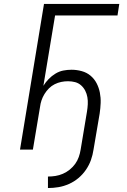

<svg xmlns="http://www.w3.org/2000/svg" viewBox="-20 -755 640 969"><path d="M222 194V136Q241 136 260 133Q279 130 297.5 122Q316 114 332 101Q348 88 359.5 72Q371 56 377.5 37.5Q384 19 387 0L419 -192Q422 -210 423 -228.5Q424 -247 421 -264.5Q418 -282 410 -297.5Q402 -313 389 -324.5Q376 -336 359 -340.5Q342 -345 323 -345Q306 -345 289 -341.5Q272 -338 256 -330Q240 -322 227 -309Q214 -296 204.5 -280.5Q195 -265 189.5 -248.5Q184 -232 182 -215L146 0H81L202 -735H582L573 -677H258L199 -322Q210 -340 225.5 -356Q241 -372 260 -383.5Q279 -395 299.5 -399Q320 -403 341 -403Q367 -403 392.5 -396Q418 -389 437 -373Q456 -357 467.5 -335Q479 -313 484 -287.5Q489 -262 488 -235.5Q487 -209 483 -182L452 0Q448 27 439 52.5Q430 78 414 101.5Q398 125 376 143.5Q354 162 328 173.5Q302 185 275.5 189.5Q249 194 222 194Z"/></svg>

Font: Iosevka Curly LtExObl
Style: Regular
Weight: 300
Width: 7
Italic angle: -9°
Monospace: yes
Designer: Belleve Invis
Foundry: Belleve Invis
Version: Version 11.1.0; ttfautohint (v1.8.3)